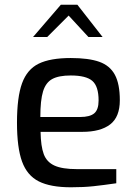

<svg xmlns="http://www.w3.org/2000/svg" viewBox="-20 -788 580 814"><path d="M52 -268Q52 -376 73.5 -435Q95 -494 144 -518Q193 -542 280 -542Q356 -542 401 -526Q446 -510 467 -471Q488 -432 488 -363Q488 -292 447 -260.5Q406 -229 329 -229H152Q153 -168 165.5 -134.5Q178 -101 211 -86Q244 -71 306 -71H473V-11Q418 -3 376 1.5Q334 6 281 6Q194 6 144.5 -19Q95 -44 73.5 -103Q52 -162 52 -268ZM320 -292Q361 -292 379.5 -307.5Q398 -323 398 -362Q398 -422 371.5 -445Q345 -468 280 -468Q229 -468 201.5 -453Q174 -438 162.5 -400.5Q151 -363 151 -292ZM238 -768H308L415 -631H355L271 -722L180 -631H120Z"/></svg>

Font: Exo Medium
Style: Regular
Weight: 500
Designer: Natanael Gama
Foundry: Natanael Gama
Version: Version 1.500; ttfautohint (v1.6)